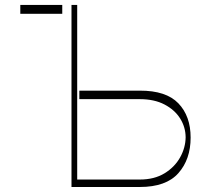

<svg xmlns="http://www.w3.org/2000/svg" viewBox="-20 -747 843 767"><path d="M296.9 -384.9H538.4Q643.5 -385.3 692.5 -334.3Q741.5 -283.4 741.5 -197.4Q741.5 -110.4 692.5 -55.2Q643.5 0 538.4 0H265.6V-727.3H288.4V-29.8H538.4Q596.6 -29.8 637.3 -54.7Q677.9 -79.5 699.6 -118.4Q721.2 -157.3 721.6 -198.9Q721.2 -239.3 699.6 -273.8Q677.9 -308.2 637.3 -329.5Q596.6 -350.9 538.4 -350.9H296.9ZM61.1 -691.8V-727.3H228.7V-691.8Z"/></svg>

Font: Inter UI Thin
Style: Regular
Weight: 100
Designer: Rasmus Andersson
Foundry: rsms
Version: 3.2;8d6f07862